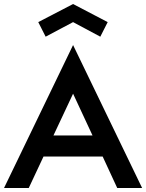

<svg xmlns="http://www.w3.org/2000/svg" viewBox="-30 -944 733 964"><path d="M336.9 -717.8Q423.8 -538.1 683.6 0Q652.3 0 558.6 0Q540 -39.1 485.4 -158.2Q411.1 -158.2 188.5 -158.2Q169.9 -118.2 114.3 0Q83 0 -9.8 0Q77.1 -179.7 336.9 -717.8ZM238.3 -263.7Q287.1 -263.7 434.6 -263.7Q410.2 -316.4 336.9 -473.6Q312.5 -421.9 238.3 -263.7ZM162.1 -833Q206.1 -855.5 336.9 -923.8Q380.9 -901.4 510.7 -833Q502 -814.5 473.6 -759.8Q439.5 -778.3 336.9 -833Q302.7 -814.5 199.2 -759.8Q189.5 -778.3 162.1 -833Z"/></svg>

Font: SSportsD
Style: Medium
Weight: 400
Designer: Swiss Typefaces
Version: Version 1.000